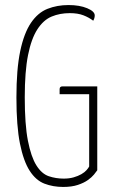

<svg xmlns="http://www.w3.org/2000/svg" viewBox="-20 -730 450 760"><path d="M251 -710Q295 -710 325 -697.5Q355 -685 355 -669Q355 -658 349 -648Q332 -661 310 -669.5Q288 -678 256 -678Q217 -678 184.5 -664.5Q152 -651 128 -614Q104 -577 91 -512Q78 -447 78 -345Q78 -237 90.5 -173Q103 -109 124 -75.5Q145 -42 173 -32.5Q201 -23 232 -23Q254 -23 271.5 -28Q289 -33 302 -40.5Q315 -48 322.5 -56.5Q330 -65 333 -71V-357H216V-377Q216 -388 227 -388H365V-56Q361 -50 352 -39Q343 -28 327.5 -17Q312 -6 288 2Q264 10 230 10Q190 10 156 -3Q122 -16 97.5 -54Q73 -92 59 -161.5Q45 -231 45 -344Q45 -456 60 -527.5Q75 -599 102.5 -639.5Q130 -680 168 -695Q206 -710 251 -710Z"/></svg>

Font: Yanone Kaffeesatz Thin
Style: Regular
Weight: 250
Designer: Yanone
Foundry: Yanone Font Production. Not for release.
Version: Version 1.002